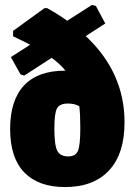

<svg xmlns="http://www.w3.org/2000/svg" viewBox="-20 -745 547 777"><path d="M171 -712Q214 -688 252 -661L352 -725L368 -721L406 -650L327 -599Q484 -452 484 -250Q484 -123 421.5 -55.5Q359 12 243 12Q136 12 78.5 -47Q21 -106 21 -223Q21 -339 77 -399Q133 -459 243 -459H245Q222 -487 189 -511L78 -439L63 -444L24 -514L102 -564Q82 -575 33 -598V-620L160 -712ZM200 -225Q200 -157 212 -134.5Q224 -112 256 -112Q286 -112 295.5 -134.5Q305 -157 305 -227Q305 -280 301 -315Q282 -326 255 -326Q222 -326 211 -307Q200 -288 200 -225Z"/></svg>

Font: Alegreya Sans Black
Style: Regular
Weight: 900
Designer: Juan Pablo del Peral
Foundry: Huerta Tipografica
Version: Version 2.007